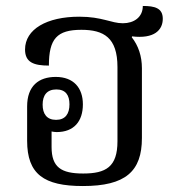

<svg xmlns="http://www.w3.org/2000/svg" viewBox="-20 -614 578 644"><path d="M258 10C401 10 456 -39 456 -151V-385C456 -426 444 -461 422 -489L423 -492C497 -483 526 -513 526 -551C526 -587 499 -594 459 -594C459 -556 429 -536 392 -536C353 -536 323 -558 246 -558C137 -558 64 -516 64 -448C64 -405 93 -394 144 -394C144 -484 171 -514 253 -514C328 -514 374 -488 374 -389V-140C374 -54 335 -32 259 -32C185 -32 153 -53 153 -121V-173C158 -172 164 -171 170 -171C228 -171 258 -207 258 -264C258 -319 227 -356 167 -356C110 -356 71 -326 71 -257V-142C71 -30 127 10 258 10ZM168 -212C137 -212 123 -232 123 -263C123 -294 137 -314 169 -314C200 -314 213 -295 213 -264C213 -232 199 -212 168 -212Z"/></svg>

Font: Noto Serif Thai SemiCondensed
Style: Regular
Weight: 400
Width: 4
Designer: Monotype Design Team
Foundry: Monotype Imaging Inc.
Version: Version 2.002